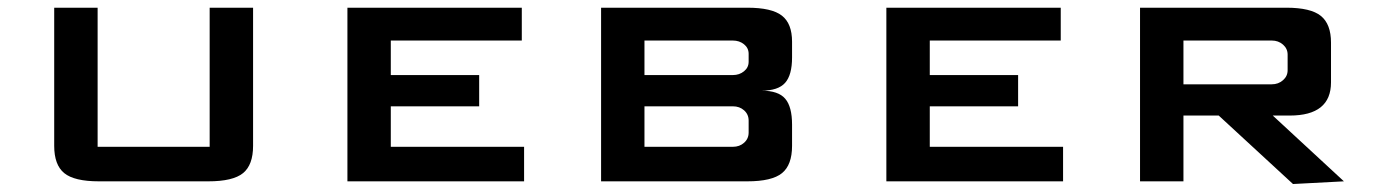

<svg xmlns="http://www.w3.org/2000/svg" viewBox="-20 -459 3480 486"><path d="M620.6 -439.5V-89.8Q620.6 -41.5 595.2 -20.8Q569.8 0 507.3 0H230.5Q168 0 142.6 -20.8Q117.2 -41.5 117.2 -89.8V-439.5H227.1V-87.4H510.7V-439.5Z M1306.6 0H859.4V-439.5H1300.8V-356.4H969.2V-269H1192.9V-189.9H969.2V-87.4H1306.6Z M1611.3 -356.4V-269H1835Q1851.6 -269 1863.3 -278.6Q1875 -288.1 1875 -302.7V-322.8Q1875 -337.4 1863.3 -346.9Q1851.6 -356.4 1835 -356.4ZM1907.7 -229.5Q1950.2 -229.5 1967.5 -209.2Q1984.9 -189 1984.9 -143.6V-89.8Q1984.9 -41.5 1959.5 -20.8Q1934.1 0 1871.6 0H1501.5V-439.5H1871.6Q1933.6 -439.5 1959.2 -419.4Q1984.9 -399.4 1984.9 -353.5V-313.5Q1984.9 -269 1967.3 -249.3Q1949.7 -229.5 1907.7 -229.5ZM1611.3 -189.9V-87.4H1835Q1852.1 -87.4 1863.5 -97.7Q1875 -107.9 1875 -123.5V-153.8Q1875 -169.4 1863.5 -179.7Q1852.1 -189.9 1835 -189.9Z M2670.9 0H2223.6V-439.5H2665V-356.4H2333.5V-269H2557.1V-189.9H2333.5V-87.4H2670.9Z M3201.7 -166.5 3381.8 0 3252.9 6.8 3064.9 -166.5H2975.6V0H2865.7V-439.5H3235.8Q3297.9 -439.5 3323.5 -418.7Q3349.1 -397.9 3349.1 -351.1V-250.5Q3349.1 -166.5 3244.6 -166.5ZM2975.6 -356.4V-245.6H3199.2Q3215.8 -245.6 3227.5 -255.9Q3239.3 -266.1 3239.3 -281.2V-320.8Q3239.3 -335.9 3227.5 -346.2Q3215.8 -356.4 3199.2 -356.4Z"/></svg>

Font: Squarish Sans CT
Style: RegularSC
Weight: 400
Version: Version 0.9